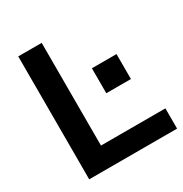

<svg xmlns="http://www.w3.org/2000/svg" viewBox="-169 -858 940 986"><g transform="rotate(-30 300.5 -364.5)"><path d="M77 0V-729H216V-120H598V0ZM374 -339V-487H520V-339Z"/></g></svg>

Font: BDO Grotesk DemiBold
Style: Regular
Weight: 600
Designer: Deni Anggara
Foundry: Lokal Container
Version: Version 2.000